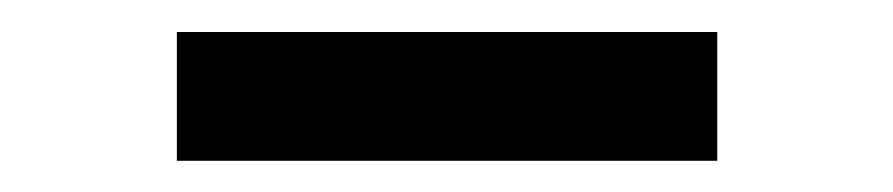

<svg xmlns="http://www.w3.org/2000/svg" viewBox="-20 -748 572 123"><path d="M439.5 -727.5V-645H93.3V-727.5Z"/></svg>

Font: Inter Tight
Style: Bold
Weight: 700
Designer: Rasmus Andersson
Foundry: rsms
Version: Version 3.004; ttfautohint (v1.8.4.7-5d5b)